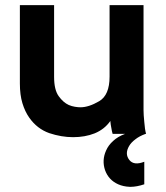

<svg xmlns="http://www.w3.org/2000/svg" viewBox="-20 -516 640 740"><path d="M541 0Q541 0 543 0Q538.1 -17.6 536.1 -45.9Q533.2 -74.2 533.2 -91.8Q533.2 -226.6 533.2 -496.1Q500 -496.1 402.3 -496.1Q402.3 -427.7 402.3 -220.7Q402.3 -149.4 362.3 -126Q322.3 -102.5 290 -102.5Q280.3 -102.5 268.6 -104.5Q256.8 -106.4 245.1 -111.3Q223.6 -121.1 206.1 -145.5Q188.5 -169.9 188.5 -219.7Q188.5 -311.5 188.5 -496.1Q155.3 -496.1 56.6 -496.1Q56.6 -487.3 56.6 -462.9Q56.6 -395.5 56.6 -194.3Q56.6 -150.4 66.4 -118.2Q76.2 -85.9 92.8 -62.5Q123 -19.5 169.9 -2.9Q216.8 12.7 261.7 12.7Q307.6 12.7 344.7 -2Q382.8 -17.6 405.3 -49.8Q406.2 -36.1 409.2 -22.5Q411.1 -9.8 414.1 0Q429.7 0 461.9 0Q433.6 10.7 416 27.3Q397.5 43.9 388.7 64.5Q372.1 101.6 384.8 139.6Q398.4 177.7 435.5 194.3Q455.1 203.1 480.5 204.1Q481.4 204.1 483.4 204.1Q506.8 204.1 536.1 194.3Q536.1 165 536.1 107.4Q496.1 123 478.5 100.6Q460 77.1 477.5 46.9Q485.4 33.2 501 21.5Q516.6 8.8 541 0Z"/></svg>

Font: BM-Biotif
Style: Bold
Weight: 400
Designer: Deni Anggara
Version: Version 1.000;PS 001.000;hotconv 1.0.88;makeotf.lib2.5.64776